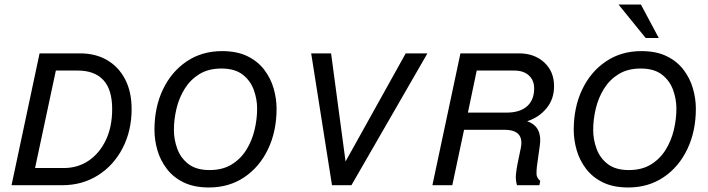

<svg xmlns="http://www.w3.org/2000/svg" viewBox="-20 -819 3130 849"><path d="M31 0 155 -583H334Q403 -583 454 -553Q505 -523 533.5 -468Q562 -413 562 -337Q562 -241 522.5 -164.5Q483 -88 413.5 -44Q344 0 255 0ZM135 -76H262Q324 -76 372 -108.5Q420 -141 448 -199.5Q476 -258 476 -337Q476 -423 437 -465Q398 -507 324 -507H227Z M904 10Q838 10 792 -12.5Q746 -35 717.5 -72.5Q689 -110 676 -155Q663 -200 663 -245Q663 -345 700.5 -423.5Q738 -502 805.5 -547.5Q873 -593 962 -593Q1028 -593 1074 -570.5Q1120 -548 1148.5 -510.5Q1177 -473 1190 -428Q1203 -383 1203 -338Q1203 -239 1165.5 -160Q1128 -81 1060.5 -35.5Q993 10 904 10ZM907 -67Q964 -67 1004 -91.5Q1044 -116 1069 -156Q1094 -196 1105.5 -244Q1117 -292 1117 -339Q1117 -381 1102 -422Q1087 -463 1052.5 -489.5Q1018 -516 959 -516Q902 -516 862 -491.5Q822 -467 797 -427Q772 -387 760.5 -339Q749 -291 749 -244Q749 -202 764 -161Q779 -120 813.5 -93.5Q848 -67 907 -67Z M1448 0 1356 -583H1444L1508 -105L1774 -583H1870L1534 0Z M1892 0 2016 -583H2275Q2343 -583 2386.5 -543Q2430 -503 2430 -438Q2430 -380 2396 -339.5Q2362 -299 2311 -283Q2347 -270 2360 -242.5Q2373 -215 2367 -176L2354 -82Q2352 -64 2352.5 -48.5Q2353 -33 2369 -19L2365 0H2266Q2259 -25 2261.5 -49Q2264 -73 2269 -97L2283 -165Q2299 -245 2211 -245H2032L1980 0ZM2049 -321H2219Q2279 -321 2310.5 -349Q2342 -377 2342 -428Q2342 -464 2318.5 -485.5Q2295 -507 2254 -507H2088Z M2758 10Q2692 10 2646 -12.5Q2600 -35 2571.5 -72.5Q2543 -110 2530 -155Q2517 -200 2517 -245Q2517 -345 2554.5 -423.5Q2592 -502 2659.5 -547.5Q2727 -593 2816 -593Q2882 -593 2928 -570.5Q2974 -548 3002.5 -510.5Q3031 -473 3044 -428Q3057 -383 3057 -338Q3057 -239 3019.5 -160Q2982 -81 2914.5 -35.5Q2847 10 2758 10ZM2761 -67Q2818 -67 2858 -91.5Q2898 -116 2923 -156Q2948 -196 2959.5 -244Q2971 -292 2971 -339Q2971 -381 2956 -422Q2941 -463 2906.5 -489.5Q2872 -516 2813 -516Q2756 -516 2716 -491.5Q2676 -467 2651 -427Q2626 -387 2614.5 -339Q2603 -291 2603 -244Q2603 -202 2618 -161Q2633 -120 2667.5 -93.5Q2702 -67 2761 -67ZM2715 -799H2814L2893 -651H2835Z"/></svg>

Font: Fragment Mono SC
Style: Italic
Weight: 400
Italic angle: -12°
Monospace: yes
Designer: Wei Huang based on Nimbus Sans by URW Studio, based on Helvetica by Max Miedinger.
Foundry: Wei Huang
Version: Version 1.012; ttfautohint (v1.8.4.7-5d5b)